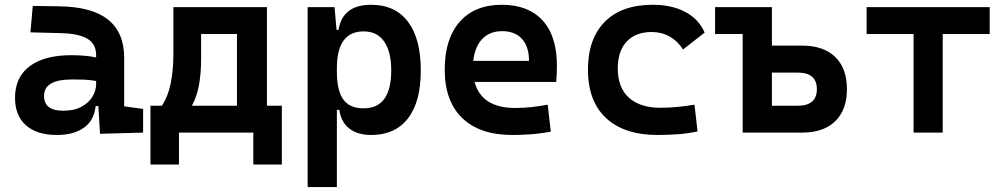

<svg xmlns="http://www.w3.org/2000/svg" viewBox="-20 -547 4142 792"><path d="M392.6 4.9 385.7 -109.4H374.5Q368.2 -49.8 325.9 -20Q283.7 9.8 214.4 9.8Q132.3 9.8 87.2 -30Q42 -69.8 42 -143.6Q42 -228.5 102.5 -273.9Q163.1 -319.3 273.9 -319.3Q333 -319.3 376.5 -310.1V-320.3Q376.5 -365.7 340.8 -387Q305.2 -408.2 234.4 -410.2L105.5 -413.6L115.2 -522.5L224.6 -521Q360.4 -519 426.3 -465.6Q492.2 -412.1 492.2 -309.6V-108.4L570.3 -97.7V0ZM376.5 -212.9Q350.1 -217.8 326.4 -218.5Q302.7 -219.2 276.9 -219.2Q161.6 -219.2 161.6 -151.4Q161.6 -90.3 240.7 -90.3Q286.1 -90.3 316.2 -106.7Q346.2 -123 361.3 -148.2Q376.5 -173.3 376.5 -200.2Z M600.6 131.8V-110.8H647.9Q673.3 -149.4 684.3 -203.4Q695.3 -257.3 695.3 -329.1V-517.6H1081.1V-110.8H1142.6V131.8H1024.9V0H718.3V131.8ZM957.5 -110.8V-406.7H809.6V-305.7Q809.6 -244.6 800.8 -196.3Q792 -147.9 771.5 -110.8Z M1249 224.6V-517.6H1359.9L1368.2 -423.8H1376.5Q1393.1 -527.3 1510.7 -527.3Q1609.9 -527.3 1662.8 -457.5Q1715.8 -387.7 1715.8 -256.3Q1715.8 -127 1662.8 -58.6Q1609.9 9.8 1511.2 9.8Q1455.1 9.8 1420.9 -16.8Q1386.7 -43.5 1379.9 -93.8H1369.6V224.6ZM1369.6 -251.5Q1369.6 -174.3 1395.8 -137.2Q1421.9 -100.1 1480 -100.1Q1593.8 -100.1 1593.8 -256.3Q1593.8 -334.5 1564.5 -376Q1535.2 -417.5 1480 -417.5Q1369.6 -417.5 1369.6 -265.6Z M2093.3 9.8Q1959.5 9.8 1887 -59.8Q1814.5 -129.4 1814.5 -259.8Q1814.5 -386.7 1876.2 -457Q1938 -527.3 2050.3 -527.3Q2158.7 -527.3 2218 -462.9Q2277.3 -398.4 2277.3 -275.9Q2277.3 -240.7 2274.4 -209H1937.5Q1966.8 -101.6 2105 -101.6Q2139.2 -101.6 2172.1 -105.2Q2205.1 -108.9 2239.3 -115.2L2252 -3.9Q2203.6 4.9 2163.8 7.3Q2124 9.8 2093.3 9.8ZM1932.1 -295.9H2162.1Q2162.1 -355.5 2132.8 -387Q2103.5 -418.5 2051.3 -418.5Q2000.5 -418.5 1969.7 -386.7Q1939 -355 1932.1 -295.9Z M2692.9 9.8Q2555.2 9.8 2480.2 -59.8Q2405.3 -129.4 2405.3 -259.8Q2405.3 -386.7 2474.6 -457Q2543.9 -527.3 2672.9 -527.3Q2751.5 -527.3 2807.1 -497.6Q2862.8 -467.8 2886.7 -412.6L2797.4 -342.8Q2775.9 -377.4 2742.4 -396.2Q2709 -415 2668.9 -415Q2602.5 -415 2565.4 -376Q2528.3 -336.9 2528.3 -264.6Q2528.3 -185.5 2574.2 -144Q2620.1 -102.5 2704.6 -102.5Q2740.2 -102.5 2775.6 -106Q2811 -109.4 2844.7 -115.2L2857.4 -4.9Q2817.4 3.9 2775.4 6.8Q2733.4 9.8 2692.9 9.8Z M3043.5 0V-406.7H2929.7V-517.6H3164.1V-358.9H3288.1Q3377 -358.9 3425.3 -312Q3473.6 -265.1 3473.6 -179.2Q3473.6 -93.8 3425.3 -46.9Q3377 0 3288.1 0ZM3164.1 -110.8H3270Q3349.6 -110.8 3349.6 -179.2Q3349.6 -247.6 3270 -247.6H3164.1Z M3748.5 0V-406.7H3554.7V-517.6H4062.5V-406.7H3868.7V0Z"/></svg>

Font: CaskaydiaCove NF SemiBold
Style: Regular
Weight: 600
Designer: Aaron Bell
Foundry: Saja Typeworks
Version: Version 2111.001; VTT 6.35;Nerd Fonts 3.2.1